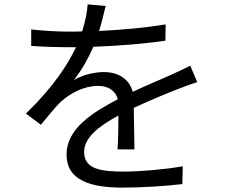

<svg xmlns="http://www.w3.org/2000/svg" viewBox="-20 -815 1040 874"><path d="M592 -135C591 -183 590 -267 589 -324C664 -359 735 -388 791 -410C817 -420 853 -434 878 -441L846 -516C818 -502 794 -490 764 -477C712 -453 652 -429 584 -397C569 -456 517 -487 453 -487C409 -487 352 -473 316 -450C352 -496 383 -551 405 -602C513 -606 635 -615 733 -630L734 -704C640 -688 532 -679 431 -674C445 -719 454 -760 461 -788L379 -795C377 -761 368 -716 354 -672C331 -671 310 -671 289 -671C244 -671 175 -675 122 -681V-606C176 -602 243 -600 285 -600H326C289 -522 224 -420 98 -298L166 -247C200 -287 228 -324 256 -351C302 -392 362 -424 427 -424C470 -424 506 -404 516 -363C401 -303 283 -229 283 -112C283 9 397 39 539 39C625 39 735 32 810 23L812 -58C725 -43 619 -34 542 -34C440 -34 363 -45 363 -123C363 -188 427 -239 519 -289C519 -237 518 -173 515 -135Z"/></svg>

Font: Noto Sans CJK KR Regular
Style: Regular
Weight: 400
Designer: Ryoko NISHIZUKA (kana & ideographs); Paul D. Hunt (Latin, Greek & Cyrillic); Wenlong ZHANG (bopomofo); Sandoll Communica
Foundry: Adobe Systems Incorporated
Version: Version 1.004;PS 1.004;hotconv 1.0.82;makeotf.lib2.5.63406